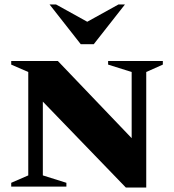

<svg xmlns="http://www.w3.org/2000/svg" viewBox="-20 -832 776 856"><path d="M30 0V-17L106 -50V-511L30 -544V-560H238L567 -216V-511L462 -544V-560H706V-544L632 -511V4H541L171 -379V-50L276 -17V0ZM340 -635 201 -812H230L369 -735L508 -812H537L398 -635Z"/></svg>

Font: Spectral SC ExtraBold
Style: Regular
Weight: 800
Designer: Jean-Baptiste Levee
Foundry: Production Type
Version: Version 2.001